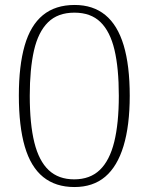

<svg xmlns="http://www.w3.org/2000/svg" viewBox="-20 -744 599 774"><path d="M280 10Q204 10 154 -30.5Q104 -71 80 -153Q56 -235 56 -359Q56 -479 79.5 -560.5Q103 -642 153 -683Q203 -724 281 -724Q355 -724 404.5 -683.5Q454 -643 478.5 -561.5Q503 -480 503 -358Q503 -238 478 -155.5Q453 -73 404 -31.5Q355 10 280 10ZM279 -21Q343 -21 382.5 -59Q422 -97 440.5 -172Q459 -247 459 -358Q459 -469 441.5 -543Q424 -617 385 -655Q346 -693 280 -693Q213 -693 173.5 -654Q134 -615 117 -540.5Q100 -466 100 -358Q100 -244 118.5 -169.5Q137 -95 176.5 -58Q216 -21 279 -21Z"/></svg>

Font: Noto Serif Khmer ExtraLight
Style: Regular
Weight: 250
Version: Version 2.003